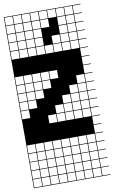

<svg xmlns="http://www.w3.org/2000/svg" viewBox="-113 -864 708 1189"><g transform="rotate(-10 241.0 -269.5)"><path d="M378.6 -803.6V-753.6H428.6V-803.6ZM378.6 -700H428.6V-750H378.6ZM325 -700H375V-750H325ZM271.4 -700H321.4V-750H271.4ZM217.9 -700H267.9V-750H217.9ZM164.3 -700H214.3V-750H164.3ZM110.7 -700H160.7V-750H110.7ZM57.1 -700H107.1V-750H57.1ZM3.6 -700H53.6V-750H3.6ZM378.6 -646.4H428.6V-696.4H378.6ZM325 -646.4H375V-696.4H325ZM271.4 -646.4H321.4V-696.4H271.4ZM217.9 -646.4H267.9V-696.4H217.9ZM164.3 -646.4H214.3V-696.4H164.3ZM110.7 -646.4H160.7V-696.4H110.7ZM57.1 -646.4H107.1V-696.4H57.1ZM3.6 -646.4H53.6V-696.4H3.6ZM217.9 -592.9H267.9V-642.9H217.9ZM110.7 -592.9H160.7V-642.9H110.7ZM378.6 -592.9H428.6V-642.9H378.6ZM57.1 -592.9H107.1V-642.9H57.1ZM3.6 -592.9H53.6V-642.9H3.6ZM325 -592.9H375V-642.9H325ZM271.4 -592.9H321.4V-642.9H271.4ZM164.3 -592.9H214.3V-642.9H164.3ZM217.9 -539.3H267.9V-589.3H217.9ZM110.7 -539.3H160.7V-589.3H110.7ZM378.6 -539.3H428.6V-589.3H378.6ZM3.6 -539.3H53.6V-589.3H3.6ZM57.1 -539.3H107.1V-589.3H57.1ZM271.4 -539.3H321.4V-589.3H271.4ZM164.3 -539.3H214.3V-589.3H164.3ZM325 -539.3H375V-589.3H325ZM110.7 -378.6H160.7V-428.6H110.7ZM3.6 -378.6H53.6V-428.6H3.6ZM217.9 -378.6H267.9V-428.6H217.9ZM57.1 -378.6H107.1V-428.6H57.1ZM164.3 -378.6H214.3V-428.6H164.3ZM57.1 -325H107.1V-375H57.1ZM164.3 -325H214.3V-375H164.3ZM378.6 -325H428.6V-375H378.6ZM110.7 -325H160.7V-375H110.7ZM3.6 -325H53.6V-375H3.6ZM57.1 -271.4H107.1V-321.4H57.1ZM378.6 -271.4H428.6V-321.4H378.6ZM325 -271.4H375V-321.4H325ZM110.7 -271.4H160.7V-321.4H110.7ZM3.6 -271.4H53.6V-321.4H3.6ZM3.6 -217.9H53.6V-267.9H3.6ZM378.6 -217.9H428.6V-267.9H378.6ZM325 -217.9H375V-267.9H325ZM57.1 -217.9H107.1V-267.9H57.1ZM271.4 -217.9H321.4V-267.9H271.4ZM3.6 -164.3H53.6V-214.3H3.6ZM271.4 -164.3H321.4V-214.3H271.4ZM217.9 -164.3H267.9V-214.3H217.9ZM325 -164.3H375V-214.3H325ZM378.6 -164.3H428.6V-214.3H378.6ZM217.9 -110.7H267.9V-160.7H217.9ZM271.4 -110.7H321.4V-160.7H271.4ZM164.3 -110.7H214.3V-160.7H164.3ZM325 -110.7H375V-160.7H325ZM378.6 -110.7H428.6V-160.7H378.6ZM378.6 50H428.6V0H378.6ZM110.7 50H160.7V0H110.7ZM3.6 50H53.6V0H3.6ZM217.9 50H267.9V0H217.9ZM271.4 50H321.4V0H271.4ZM57.1 50H107.1V0H57.1ZM325 50H375V0H325ZM164.3 50H214.3V0H164.3ZM217.9 103.6H267.9V53.6H217.9ZM3.6 103.6H53.6V53.6H3.6ZM271.4 103.6H321.4V53.6H271.4ZM378.6 103.6H428.6V53.6H378.6ZM325 103.6H375V53.6H325ZM57.1 103.6H107.1V53.6H57.1ZM164.3 103.6H214.3V53.6H164.3ZM110.7 103.6H160.7V53.6H110.7ZM57.1 210.7H107.1V160.7H57.1ZM110.7 210.7H160.7V160.7H110.7ZM3.6 210.7H53.6V160.7H3.6ZM378.6 210.7H428.6V160.7H378.6ZM217.9 210.7H267.9V160.7H217.9ZM325 210.7H375V160.7H325ZM271.4 210.7H321.4V160.7H271.4ZM164.3 210.7H214.3V160.7H164.3ZM110.7 264.3H160.7V214.3H110.7ZM164.3 264.3H214.3V214.3H164.3ZM57.1 264.3H107.1V214.3H57.1ZM378.6 264.3H428.6V214.3H378.6ZM3.6 264.3H53.6V214.3H3.6ZM217.9 264.3H267.9V214.3H217.9ZM325 264.3H375V214.3H325ZM271.4 264.3H321.4V214.3H271.4ZM325 -803.6V-753.6H375V-803.6ZM271.4 -803.6V-753.6H321.4V-803.6ZM217.9 -803.6V-753.6H267.9V-803.6ZM164.3 -803.6V-753.6H214.3V-803.6ZM110.7 -803.6V-753.6H160.7V-803.6ZM57.1 -803.6V-753.6H107.1V-803.6ZM3.6 -803.6V-753.6H53.6V-803.6ZM0 107.1V-807.1H482.1V-803.6H432.1V-753.6H482.1V-750H432.1V-700H482.1V-696.4H432.1V-646.4H482.1V-642.9H432.1V-592.9H482.1V-589.3H432.1V-539.3H482.1V-535.7H432.1V-485.7H482.1V-482.1H432.1V-432.1H482.1V-428.6H432.1V-378.6H482.1V-375H432.1V-325H482.1V-321.4H432.1V-271.4H482.1V-267.9H432.1V-217.9H482.1V-214.3H432.1V-164.3H482.1V-160.7H432.1V-110.7H482.1V-107.1H432.1V-57.1H482.1V-53.6H432.1V-3.6H482.1V0H432.1V50H482.1V53.6H432.1V103.6H482.1V107.1H432.1V157.1H482.1V160.7H432.1V210.7H482.1V214.3H432.1V264.3H482.1V267.9H0V107.1H3.6V157.1H53.6V107.1H57.1V157.1H107.1V107.1H110.7V157.1H160.7V107.1H164.3V157.1H214.3V107.1H217.9V157.1H267.9V107.1H271.4V157.1H321.4V107.1ZM428.6 157.1V107.1H325V157.1H375V107.1H378.6V157.1ZM267.9 -696.4V-642.9H214.3V-696.4ZM267.9 -642.9V-589.3H214.3V-642.9ZM321.4 -696.4V-642.9H267.9V-696.4ZM321.4 -750V-696.4H267.9V-750Z"/></g></svg>

Font: Jersey 10 Charted
Style: Regular
Weight: 400
Designer: Sarah Cadigan-Fried
Version: Version 1.000; ttfautohint (v1.8.4.7-5d5b)